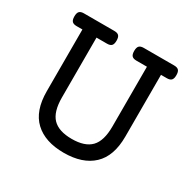

<svg xmlns="http://www.w3.org/2000/svg" viewBox="-135 -718 869 866"><g transform="rotate(30 300.0 -285.0)"><path d="M565.4 -546.4Q565.4 -528.3 558.3 -520.8Q551.3 -513.2 534.7 -513.2H504.4V-191.9Q504.4 -89.8 450.9 -39.6Q397.5 10.7 299.8 10.7Q202.1 10.7 148.7 -39.6Q95.2 -89.8 95.2 -191.9V-513.2H64.9Q48.3 -513.2 41.3 -520.8Q34.2 -528.3 34.2 -546.4Q34.2 -564.5 41.3 -572Q48.3 -579.6 64.9 -579.6H223.1Q239.7 -579.6 246.8 -572Q253.9 -564.5 253.9 -546.4Q253.9 -528.3 246.8 -520.8Q239.7 -513.2 223.1 -513.2H168.5V-201.7Q168.5 -127 200.2 -94.2Q231.9 -61.5 299.8 -61.5Q367.7 -61.5 399.4 -94.2Q431.2 -127 431.2 -201.7V-513.2H376.5Q359.9 -513.2 352.8 -520.8Q345.7 -528.3 345.7 -546.4Q345.7 -564.5 352.8 -572Q359.9 -579.6 376.5 -579.6H534.7Q551.3 -579.6 558.3 -572Q565.4 -564.5 565.4 -546.4Z"/></g></svg>

Font: Courier Prime
Style: Regular
Weight: 400
Designer: Alan Dague-Greene, Quote-Unquote Apps
Foundry: Quote-Unquote Apps
Version: Version 3.018